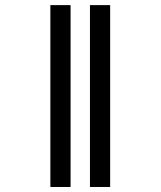

<svg xmlns="http://www.w3.org/2000/svg" viewBox="-20 -745 640 765"><path d="M180.7 0V-724.6H261.2V0ZM338.4 0V-724.6H418.9V0Z"/></svg>

Font: Liberation Mono
Style: Regular
Weight: 400
Monospace: yes
Designer: Steve Matteson
Foundry: Ascender Corporation
Version: Version 2.1.5